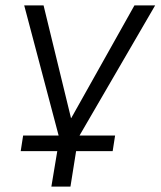

<svg xmlns="http://www.w3.org/2000/svg" viewBox="-20 -514 597 714"><path d="M171 180 193 48H57L66 -10H213L202 5L70 -494H142L244 -75H245L480 -494H557L267 5L262 -10H408L399 48H263L242 180Z"/></svg>

Font: Nunito Sans 7pt Light
Style: Italic
Weight: 300
Italic angle: -9°
Designer: Vernon Adams
Foundry: Vernon Adams
Version: Version 3.101;gftools[0.9.27]